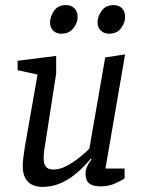

<svg xmlns="http://www.w3.org/2000/svg" viewBox="-20 -726 563 752"><path d="M146 6Q124 6 106.5 -2Q89 -10 79 -28.5Q69 -47 69 -77Q69 -88 70.5 -101.5Q72 -115 74 -127.5Q76 -140 77 -149L127 -434L49 -451V-488L200 -507V-438L156 -155Q155 -149 153.5 -140Q152 -131 151.5 -122.5Q151 -114 151 -105Q151 -85 159.5 -73.5Q168 -62 190 -62Q215 -62 242.5 -77Q270 -92 294 -111.5Q318 -131 330 -144L392 -501L470 -513L393 -66H468V-27Q458 -20 432 -8Q406 4 374 4Q344 4 329.5 -7.5Q315 -19 315 -46Q315 -60 321 -73.5Q327 -87 339 -103L336 -105Q327 -94 309.5 -75.5Q292 -57 267.5 -38Q243 -19 212.5 -6.5Q182 6 146 6ZM407 -594Q387 -594 374.5 -606.5Q362 -619 362 -637Q362 -661 378 -683.5Q394 -706 425 -706Q446 -706 458 -693.5Q470 -681 470 -659Q470 -637 454 -615.5Q438 -594 407 -594ZM220 -594Q200 -594 188 -606.5Q176 -619 176 -637Q176 -661 191.5 -683.5Q207 -706 239 -706Q259 -706 271.5 -693.5Q284 -681 284 -659Q284 -637 267.5 -615.5Q251 -594 220 -594Z"/></svg>

Font: Faustina
Style: Italic
Weight: 400
Italic angle: -8°
Designer: Alfonso Garcia
Foundry: http://www.omnibus-type.com
Version: Version 1.200